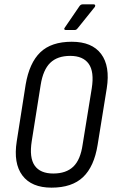

<svg xmlns="http://www.w3.org/2000/svg" viewBox="-20 -855 523 883"><path d="M217 8Q125 8 83 -48Q41 -104 57 -205L98 -466Q115 -566 165.5 -614.5Q216 -663 310 -663Q403 -663 445 -607Q487 -551 471 -449L429 -189Q413 -89 362 -40.5Q311 8 217 8ZM225 -57Q284 -57 317 -88.5Q350 -120 360 -190L402 -449Q414 -525 388 -561.5Q362 -598 303 -598Q244 -598 211 -566Q178 -534 167 -464L126 -206Q114 -130 139.5 -93.5Q165 -57 225 -57ZM282 -717Q278 -717 276 -720Q274 -723 278 -728L345 -826Q351 -835 360 -835H411Q416 -835 417.5 -831.5Q419 -828 416 -823L338 -726Q334 -721 331 -719Q328 -717 323 -717Z"/></svg>

Font: Sofia Sans Condensed
Style: Italic
Weight: 400
Italic angle: -9°
Designer: Botio Nikoltchev, Ani Petrova
Foundry: lettersoup
Version: Version 4.101